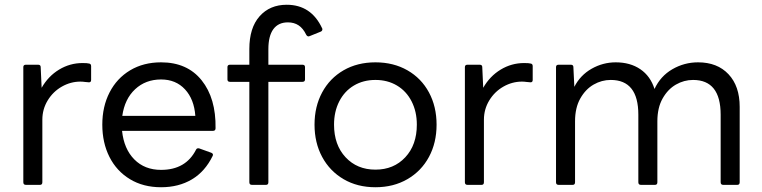

<svg xmlns="http://www.w3.org/2000/svg" viewBox="-20 -777 3204 807"><path d="M89 0Q78 0 78 -11V-495Q78 -505 89 -505H140Q151 -505 151 -495L155 -408Q183 -457 228.5 -484.5Q274 -512 327 -512Q347 -512 354 -510Q363 -509 363 -499V-441Q363 -431 354 -431Q348 -431 337.5 -432.5Q327 -434 318 -434Q277 -434 240 -413Q203 -392 180.5 -355Q158 -318 158 -274V-11Q158 0 148 0Z M410 -253Q410 -329 440.5 -388.5Q471 -448 527 -481.5Q583 -515 657 -515Q767 -515 827.5 -439.5Q888 -364 886 -238Q886 -227 875 -227H493Q501 -151 544.5 -107Q588 -63 657 -63Q761 -63 804 -148Q808 -156 818 -153L868 -135Q873 -133 874.5 -129.5Q876 -126 874 -122Q842 -56 786.5 -23Q731 10 657 10Q582 10 526 -24Q470 -58 440 -117.5Q410 -177 410 -253ZM494 -290H801Q796 -360 757.5 -401.5Q719 -443 657 -443Q592 -443 548 -402Q504 -361 494 -290Z M1039 0Q1028 0 1028 -11V-433H947Q936 -433 936 -443V-495Q936 -505 947 -505H1028V-571Q1028 -660 1071 -708.5Q1114 -757 1185 -757Q1288 -757 1334 -658Q1335 -657 1335 -654Q1335 -647 1328 -644L1281 -625L1277 -624Q1271 -624 1267 -631Q1254 -658 1235 -670.5Q1216 -683 1190 -683Q1150 -683 1129 -654.5Q1108 -626 1108 -570V-505H1251Q1262 -505 1262 -495V-443Q1262 -433 1251 -433H1108V-11Q1108 0 1098 0Z M1302 -253Q1302 -329 1334 -388.5Q1366 -448 1424 -481.5Q1482 -515 1558 -515Q1634 -515 1692.5 -481.5Q1751 -448 1783 -388.5Q1815 -329 1815 -253Q1815 -177 1783 -117.5Q1751 -58 1692.5 -24Q1634 10 1558 10Q1482 10 1424 -24Q1366 -58 1334 -117.5Q1302 -177 1302 -253ZM1732 -253Q1732 -308 1710 -351Q1688 -394 1648.5 -417.5Q1609 -441 1558 -441Q1507 -441 1467.5 -417.5Q1428 -394 1406 -351Q1384 -308 1384 -253Q1384 -168 1432.5 -116Q1481 -64 1558 -64Q1635 -64 1683.5 -116Q1732 -168 1732 -253Z M1945 0Q1934 0 1934 -11V-495Q1934 -505 1945 -505H1996Q2007 -505 2007 -495L2011 -408Q2039 -457 2084.5 -484.5Q2130 -512 2183 -512Q2203 -512 2210 -510Q2219 -509 2219 -499V-441Q2219 -431 2210 -431Q2204 -431 2193.5 -432.5Q2183 -434 2174 -434Q2133 -434 2096 -413Q2059 -392 2036.5 -355Q2014 -318 2014 -274V-11Q2014 0 2004 0Z M2328 0Q2317 0 2317 -11V-495Q2317 -505 2328 -505H2379Q2390 -505 2390 -495L2394 -412Q2419 -461 2466.5 -488Q2514 -515 2568 -515Q2629 -515 2671.5 -486Q2714 -457 2731 -403Q2756 -457 2806 -486Q2856 -515 2914 -515Q2995 -515 3042 -465Q3089 -415 3089 -328V-11Q3089 0 3079 0H3020Q3009 0 3009 -11V-295Q3009 -441 2893 -441Q2855 -441 2821 -421.5Q2787 -402 2765 -363Q2743 -324 2743 -267V-11Q2743 0 2733 0H2674Q2663 0 2663 -11V-295Q2663 -441 2547 -441Q2509 -441 2475 -421.5Q2441 -402 2419 -363Q2397 -324 2397 -267V-11Q2397 0 2387 0Z"/></svg>

Font: LINE Seed Sans TH App
Style: Regular
Weight: 400
Designer: Dalton Maag Ltd | Thai characters by Cadson Demak Co.,Ltd.
Foundry: Dalton Maag Ltd
Version: Version 1.003